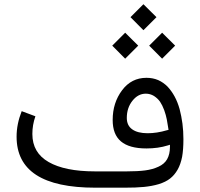

<svg xmlns="http://www.w3.org/2000/svg" viewBox="-20 -870 927 890"><path d="M584.9 -790.4 644.8 -730 705.3 -790.4 644.8 -850.4ZM671.5 -658.4 731.5 -598 791.9 -658.4 731.5 -718.4ZM500.3 -658.4 560.2 -598 620.7 -658.4 560.2 -718.4ZM758.2 -196 767.8 -199V-188.9C767.8 -166.2 763.2 -147.1 754.7 -132C746.1 -116.9 732.5 -105.3 714.4 -97.2C696.2 -88.7 675.6 -83.1 652.9 -80.1C630.2 -77.1 602 -75.6 568.3 -75.6H419.6C327 -75.6 255.4 -90.2 205.5 -118.9C155.2 -147.6 130 -190.9 130 -248.9C130 -276.6 134.5 -303.8 144.1 -331L80.6 -354.7C65 -315.4 56.9 -276.1 56.9 -236.3C56.9 -78.6 178.3 0 421.7 0H557.7C592.4 0 622.7 -1 647.4 -3.5C672 -6 694.7 -10.1 716.4 -16.6C737.5 -23.2 754.7 -31.7 768.3 -42.3C781.9 -52.9 793.5 -66.5 803 -83.1C812.6 -99.7 819.6 -119.9 824.2 -143.1C828.2 -165.7 830.2 -192.9 830.2 -224.7C830.2 -249.9 828.7 -274.1 825.7 -297.2C822.7 -320.4 818.1 -342.6 812.6 -364.2C806.5 -385.9 799 -405 789.4 -422.7C779.8 -440.3 768.8 -455.4 756.7 -468.5C744.1 -481.1 730 -491.2 713.4 -498.7C696.7 -505.8 678.6 -509.3 658.9 -509.3C612.6 -509.3 574.8 -490.2 546.1 -451.9C516.9 -413.1 502.3 -367.3 502.3 -313.9C502.3 -269 514.9 -236.3 540.6 -214.6C566.2 -192.9 605.5 -181.9 658.9 -181.9C694.7 -181.9 727.5 -186.4 758.2 -196ZM760.2 -274.6 761.2 -268 754.7 -266.5C722.4 -256.9 692.2 -252.4 664.5 -252.4C633.8 -252.4 609.6 -258.4 592.9 -270.5C576.3 -282.1 567.8 -299.7 567.8 -323.4C567.8 -354.2 576.3 -380.9 594 -403C611.1 -424.7 631.7 -435.8 655.9 -435.8C669.5 -435.8 682.1 -432.2 693.7 -425.2C705.3 -417.6 714.4 -409.1 721.9 -398.5C729 -387.9 735.5 -374.8 741.1 -359.7C746.6 -344.1 750.6 -330 753.1 -316.9C755.7 -303.3 758.2 -289.2 760.2 -274.6Z"/></svg>

Font: Vazir FD Light
Style: Regular
Weight: 300
Foundry: DejaVu fonts team - Redesigned by Saber Rastikerdar
Version: Version 21.10;October 20, 2019;FontCreator 12.0.0.2547 64-bi